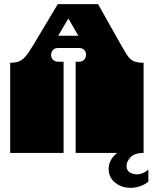

<svg xmlns="http://www.w3.org/2000/svg" viewBox="-20 -736 740 924"><path d="M29 -171V-172Q29 -185 29 -191Q29 -197 29 -209V-260Q29 -269 29 -273.5Q29 -278 29 -282.5Q29 -287 29 -296V-297Q29 -310 29 -316Q29 -322 29 -334V-434Q54 -434 70 -440Q86 -446 101 -462.5Q116 -479 137 -514L258 -716H452L564 -517Q585 -479 597 -463.5Q609 -448 625 -441Q641 -434 671 -434V0H344V-135Q344 -144 344 -148.5Q344 -153 344 -157.5Q344 -162 344 -171V-172Q344 -185 344 -191Q344 -197 344 -209V-260Q344 -269 344 -273.5Q344 -278 344 -282.5Q344 -287 344 -296V-297Q344 -310 344 -316Q344 -322 344 -334V-439H360Q376 -439 385 -448.5Q394 -458 394 -473Q394 -487 385 -496Q376 -505 360 -505H260Q243 -505 234.5 -495Q226 -485 226 -472Q226 -456 236 -447.5Q246 -439 260 -439H286V0H29V-135Q29 -144 29 -148.5Q29 -153 29 -157.5Q29 -162 29 -171ZM357 -564 309 -647 260 -564ZM503 77Q503 53 514.5 33Q526 13 544 0H671Q628 0 608.5 20.5Q589 41 589 63Q589 83 603.5 93Q618 103 640 103Q668 103 694 80V138Q680 151 656 159.5Q632 168 609 168Q565 168 534 143Q503 118 503 77Z"/></svg>

Font: Danfo
Style: Regular
Weight: 400
Version: Version 1.000;Glyphs 3.2 (3236)